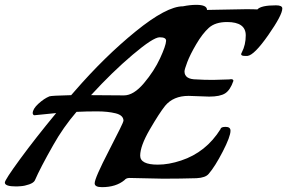

<svg xmlns="http://www.w3.org/2000/svg" viewBox="-37 -727 1186 793"><path d="M195 -260Q110 -251 105 -251Q100 -251 98 -259Q98 -277 121.5 -298.5Q145 -320 167 -329Q174 -332 257 -334L271 -350Q395 -493 523 -597Q651 -701 719 -701Q748 -707 774 -707Q818 -707 818 -686L979 -689Q1014 -689 1026 -688Q1041 -705 1103 -705Q1129 -705 1129 -692Q1129 -665 1071 -582Q1013 -499 985 -496H975Q959 -496 959 -503Q959 -506 962 -511Q978 -542 978 -581Q978 -636 901 -636Q852 -636 825.5 -612Q799 -588 773.5 -544.5Q748 -501 736.5 -470.5Q725 -440 725 -432Q725 -399 775 -399Q803 -397 843 -397L910 -399Q913 -400 917 -400Q927 -400 927 -393Q914 -355 893 -341.5Q872 -328 827 -328L742 -331Q679 -331 645 -290Q621 -260 581.5 -192Q542 -124 542 -84Q542 -47 615 -47Q660 -47 711 -64Q814 -98 874 -194Q875 -203 895 -203Q915 -203 915 -187Q915 -163 883 -101Q851 -39 825 -9Q812 7 775 9Q709 11 636 11L498 8Q484 8 477 17Q442 46 384 46Q354 46 354 30Q354 9 413.5 -106Q473 -221 473 -228Q473 -251 440.5 -259Q408 -267 363.5 -267Q319 -267 279 -265Q224 -201 183 -128Q129 -33 107 18Q102 28 83.5 34.5Q65 41 49 42L33 43H29Q-17 43 -17 27Q-17 16 46 -70Q109 -156 195 -260ZM649 -559Q649 -573 622.5 -573Q596 -573 511 -501Q426 -429 339 -334L475 -333Q515 -333 557.5 -383.5Q600 -434 624 -486Q648 -538 649 -558Z"/></svg>

Font: Condiment
Style: Regular
Weight: 400
Designer: Angel Koziupa, Alejandro Paul
Foundry: Angel Koziupa, Alejandro Paul
Version: Version 1.001